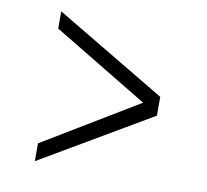

<svg xmlns="http://www.w3.org/2000/svg" viewBox="-67 -655 768 712"><g transform="rotate(10 316.5 -299.0)"><path d="M524.6 -261.7 108 -16.8V-84L465.8 -300.1L108 -516.2V-581L524.6 -332.5V-261.7Z"/></g></svg>

Font: Lohit Gujarati
Style: Regular
Weight: 400
Version: 2.92.4